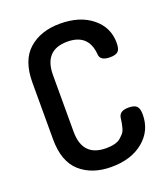

<svg xmlns="http://www.w3.org/2000/svg" viewBox="-135 -827 812 929"><g transform="rotate(-20 270.5 -362.5)"><path d="M402 -530Q393 -637 285 -637Q165 -637 165 -508V-217Q165 -88 287 -88Q312 -88 331 -93Q350 -98 361.5 -108Q373 -118 381 -127.5Q389 -137 393 -153Q397 -169 398.5 -177Q400 -185 402 -201Q406 -236 454 -236Q483 -236 495.5 -224.5Q508 -213 508 -181Q508 -98 445 -46Q382 6 280 6Q181 6 120 -48Q59 -102 59 -217V-508Q59 -623 120.5 -677Q182 -731 281 -731Q383 -731 445.5 -680.5Q508 -630 508 -550Q508 -518 496 -506.5Q484 -495 455 -495Q403 -495 402 -530Z"/></g></svg>

Font: AkaAcidDosis
Style: SemiBold
Weight: 600
Designer: Edgar Tolentino, Pablo Impallari, Igino Marini, Cyberella
Foundry: Edgar Tolentino, Pablo Impallari, Igino Marini, Cyberella
Version: Version 1.007